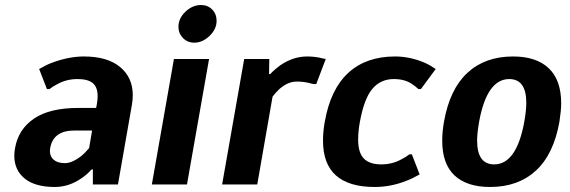

<svg xmlns="http://www.w3.org/2000/svg" viewBox="-20 -735 2270 765"><path d="M37 -115Q37 -130 40 -145Q53 -220 115.5 -262.5Q178 -305 293 -305H363L366 -320Q369 -338 369 -352Q369 -388 349.5 -404Q330 -420 289 -420Q245 -420 209 -400Q191 -391 177 -380H167L136 -460Q163 -476 187 -485Q254 -510 314 -510Q408 -510 458.5 -468Q509 -426 509 -356Q509 -338 506 -320L450 0H350V-60H345Q325 -38 305 -25Q255 10 198 10Q120 10 78.5 -23.5Q37 -57 37 -115ZM306 -115Q319 -126 335 -145L347 -215H277Q192 -215 180 -145Q179 -141 179 -132Q179 -111 194.5 -98Q210 -85 239 -85Q268 -85 306 -115Z M691 -628Q691 -662 719 -688.5Q747 -715 781 -715Q808 -715 825.5 -697Q843 -679 843 -652Q843 -619 815 -592Q787 -565 754 -565Q727 -565 709 -583.5Q691 -602 691 -628ZM585 0 673 -500H813L725 0Z M953 -500H1053L1052 -440H1057Q1070 -455 1097 -475Q1148 -510 1204 -510Q1229 -510 1254 -505Q1270 -501 1278 -500L1240 -400H1230Q1223 -401 1209 -405Q1187 -410 1162 -410Q1127 -410 1093 -380Q1078 -366 1066 -350L1005 0H865Z M1267 -174Q1267 -212 1274 -250Q1297 -380 1368 -445Q1439 -510 1554 -510Q1614 -510 1672 -485Q1691 -477 1716 -460L1657 -380H1647Q1637 -390 1622 -400Q1593 -420 1549 -420Q1497 -420 1464 -381.5Q1431 -343 1414 -250Q1407 -212 1407 -179Q1407 -126 1430 -103Q1453 -80 1499 -80Q1543 -80 1579 -100Q1597 -109 1611 -120H1621L1652 -40Q1622 -23 1600 -15Q1538 10 1473 10Q1267 10 1267 -174Z M1742 -174Q1742 -211 1749 -250Q1772 -380 1842.5 -445Q1913 -510 2024 -510Q2117 -510 2166.5 -463Q2216 -416 2216 -323Q2216 -296 2209 -250Q2186 -120 2115 -55Q2044 10 1933 10Q1840 10 1791 -36Q1742 -82 1742 -174ZM2069 -250Q2077 -296 2077 -325Q2077 -420 2009 -420Q1920 -420 1889 -250Q1881 -204 1881 -175Q1881 -80 1949 -80Q2038 -80 2069 -250Z"/></svg>

Font: Scada
Style: Bold Italic
Weight: 700
Italic angle: -10°
Version: Version 4.000